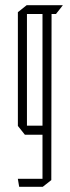

<svg xmlns="http://www.w3.org/2000/svg" viewBox="-20 -521 271 741"><path d="M84 -467V-501H222V-500L196 -467ZM54 200 49 170V169H144V200ZM76 -1 49 -35V-36H144V-1ZM49 -36V-474L83 -501H84V-36ZM144 200V-467H179L178 174L145 200Z"/></svg>

Font: Foldit ExtraLight
Style: Regular
Weight: 250
Version: Version 1.003